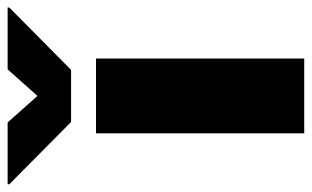

<svg xmlns="http://www.w3.org/2000/svg" viewBox="-261 -640 817 503"><g transform="rotate(-90 147.5 -388.5)"><path d="M49.7 -545.5H245.7V0H49.7ZM-83.8 -777H78.1L147.7 -698.9L217.3 -777H379.3V-772.7L215.9 -610.8H79.5L-83.8 -772.7Z"/></g></svg>

Font: Inter P Black
Style: Regular
Weight: 900
Designer: Rasmus Andersson
Foundry: rsms
Version: Version 3.018;git-588b23468